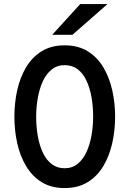

<svg xmlns="http://www.w3.org/2000/svg" viewBox="-20 -942 656 974"><path d="M308 12Q239.5 12 191 -18.2Q142.5 -48.5 112 -100Q81.5 -151.5 67.2 -216.2Q53 -281 53 -350Q53 -419 67.2 -483.8Q81.5 -548.5 112 -600Q142.5 -651.5 191 -681.8Q239.5 -712 308 -712Q376.5 -712 425.2 -681.8Q474 -651.5 504.5 -600Q535 -548.5 549.5 -483.8Q564 -419 564 -350Q564 -281 549.5 -216.2Q535 -151.5 504.5 -100Q474 -48.5 425.2 -18.2Q376.5 12 308 12ZM308 -88.5Q346.5 -88.5 374 -111Q401.5 -133.5 418.8 -171Q436 -208.5 444.2 -255.2Q452.5 -302 452.5 -350Q452.5 -402 444.2 -448.8Q436 -495.5 419 -532.2Q402 -569 374.5 -590.2Q347 -611.5 308 -611.5Q269.5 -611.5 242 -589.2Q214.5 -567 197.2 -529.5Q180 -492 171.8 -445.2Q163.5 -398.5 163.5 -350Q163.5 -298.5 171.8 -251.8Q180 -205 197.2 -168Q214.5 -131 242 -109.8Q269.5 -88.5 308 -88.5ZM245 -765.5 387 -921.5H525.5L347.5 -765.5Z"/></svg>

Font: Overpass Mono Light SemiBold
Style: Regular
Weight: 600
Monospace: yes
Version: Version 4.000